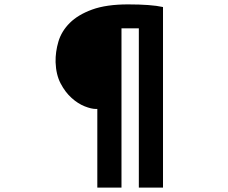

<svg xmlns="http://www.w3.org/2000/svg" viewBox="-20 -799 1040 874"><path d="M233 -516Q232 -563 246 -610Q260 -657 297.5 -694.5Q335 -732 399.5 -755.5Q464 -779 563 -779Q668 -779 722 -767V55H612V-670H533V55H423V-303H416Q396 -303 365.5 -315Q335 -327 306 -353Q277 -379 256 -419Q235 -459 233 -516Z"/></svg>

Font: Kinto Sans Black
Style: Regular
Weight: 900
Designer: Authors: Ryoko NISHIZUKA  (kana & ideographs); Paul D. Hunt (Latin, Greek & Cyrillic); Wenlong ZHANG  (bopomofo); Sandol
Foundry: Adobe Systems Incorporated, ookami Inc.
Version: Version 0.001